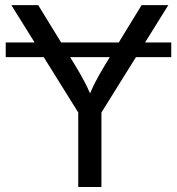

<svg xmlns="http://www.w3.org/2000/svg" viewBox="-20 -748 708 768"><path d="M665 -578.1V-519.5H2.9V-578.1ZM293 0V-297.9L25.4 -727.5H132.8L276.9 -492.7Q301.3 -453.1 320.1 -417.2Q338.9 -381.3 358.9 -326.7H321.8Q341.8 -382.3 360.8 -418.7Q379.9 -455.1 402.8 -492.7L546.4 -727.5H653.3L385.7 -297.9V0Z"/></svg>

Font: Inter Variable
Style: Regular
Weight: 400
Designer: Rasmus Andersson
Foundry: rsms
Version: Version 4.001;git-9221beed3